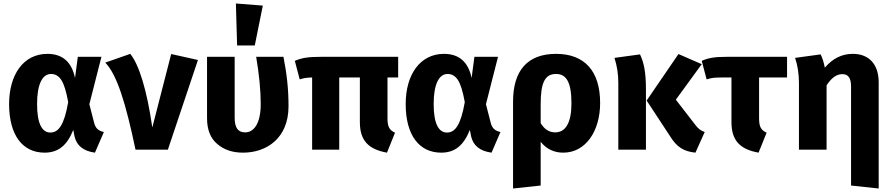

<svg xmlns="http://www.w3.org/2000/svg" viewBox="-20 -856 5102 1098"><path d="M251 -548C114 -548 32 -429 32 -261C32 -82 110 17 235 17C315 17 364 -26 399 -113L406 -77C418 -23 457 8 523 17L574 -101C543 -108 526 -122 518 -155L491 -260L560 -531H425L409 -410C390 -502 337 -548 251 -548ZM272 -433C297 -433 316 -421 331 -398C346 -375 359 -333 370 -272C347 -141 315 -98 268 -98C221 -98 192 -148 192 -261C192 -376 223 -433 272 -433Z M582 -498C649 -429 699 -267 755 0H940L1112 -513L959 -547L851 -127C820 -344 774 -488 725 -548Z M1336 -596H1437L1483 -824L1329 -836ZM1445 -531C1462 -430 1471 -340 1471 -261C1471 -148 1431 -99 1382 -99C1342 -99 1322 -124 1322 -183V-531H1164V-180C1164 -115 1183 -66 1222 -33C1261 1 1310 17 1370 17C1505 17 1630 -66 1630 -248C1630 -349 1620 -434 1601 -531Z M2257 -413V-531H1814C1741 -531 1706 -525 1666 -508L1694 -402C1719 -410 1733 -412 1765 -413V0H1920V-413H2038V-158C2038 -51 2088 -2 2193 17L2239 -97C2207 -112 2196 -131 2196 -179V-413Z M2519 -548C2382 -548 2300 -429 2300 -261C2300 -82 2378 17 2503 17C2583 17 2632 -26 2667 -113L2674 -77C2686 -23 2725 8 2791 17L2842 -101C2811 -108 2794 -122 2786 -155L2759 -260L2828 -531H2693L2677 -410C2658 -502 2605 -548 2519 -548ZM2540 -433C2565 -433 2584 -421 2599 -398C2614 -375 2627 -333 2638 -272C2615 -141 2583 -98 2536 -98C2489 -98 2460 -148 2460 -261C2460 -376 2491 -433 2540 -433Z M3160 -548C2996 -548 2914 -452 2914 -275V222L3072 205V-45C3105 -4 3148 17 3201 17C3330 17 3412 -107 3412 -267C3412 -450 3323 -548 3160 -548ZM3155 -99C3120 -99 3093 -117 3072 -152V-260C3072 -383 3096 -433 3160 -433C3217 -433 3248 -389 3248 -265C3248 -153 3214 -99 3155 -99Z M3993 -489 3860 -547 3678 -281 3812 -77C3851 -13 3892 10 3957 17L4010 -101C3987 -109 3973 -120 3957 -141L3845 -286ZM3494 -525C3509 -478 3516 -431 3516 -382V0H3674V-345C3674 -448 3661 -501 3640 -545Z M4481 -413V-531H4134C4066 -531 4032 -525 3993 -508L4021 -402C4036 -407 4050 -410 4061 -411C4072 -412 4090 -413 4115 -413H4163V-158C4163 -51 4213 -2 4318 17L4364 -97C4332 -112 4321 -131 4321 -179V-413Z M4857 -548C4795 -548 4742 -522 4697 -469C4691 -500 4683 -525 4673 -545L4527 -525C4542 -480 4549 -432 4549 -382V0H4707V-368C4735 -411 4764 -432 4797 -432C4829 -432 4847 -413 4847 -361V205L5005 222V-385C5005 -489 4949 -548 4857 -548Z"/></svg>

Font: Fira Sans
Style: Bold
Weight: 700
Designer: Carrois Corporate & Edenspiekermann AG
Foundry: Carrois Corporate GbR & Edenspiekermann AG
Version: Version 4.203